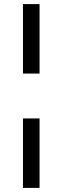

<svg xmlns="http://www.w3.org/2000/svg" viewBox="-20 -731 304 937"><path d="M92 -372V-711H173V-372ZM92 186V-153H173V186Z"/></svg>

Font: Mulish ExtraLight
Style: Regular
Weight: 400
Version: Version 3.603